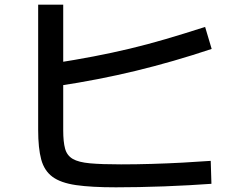

<svg xmlns="http://www.w3.org/2000/svg" viewBox="-20 -775 1040 820"><path d="M475 25Q370 25 304.5 15.5Q239 6 204 -20Q169 -46 156 -94Q143 -142 143 -220V-755H250V-218Q250 -169 258 -140Q266 -111 290.5 -96.5Q315 -82 364.5 -77.5Q414 -73 497 -73Q560 -73 628 -75Q696 -77 761 -80.5Q826 -84 880 -88L883 10Q840 13 788 16Q736 19 681 21Q626 23 573 24Q520 25 475 25ZM212 -505Q301 -519 379.5 -534Q458 -549 533.5 -567Q609 -585 687.5 -608Q766 -631 856 -660L884 -566Q719 -511 560 -472.5Q401 -434 228 -408Z"/></svg>

Font: M PLUS 1 Thin Medium
Style: Regular
Weight: 500
Version: Version 1.001